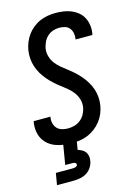

<svg xmlns="http://www.w3.org/2000/svg" viewBox="-141 -816 781 1109"><g transform="rotate(-15 250.0 -261.5)"><path d="M204 8Q179 8 154 4.5Q129 1 106.5 -7.5Q84 -16 65.5 -31Q47 -46 35.5 -67Q24 -88 20.5 -113Q17 -138 21 -163Q21 -165 21.5 -167.5Q22 -170 23 -172H123Q123 -171 122.5 -170Q122 -169 122 -167Q119 -149 123.5 -131.5Q128 -114 139.5 -102Q151 -90 168.5 -85Q186 -80 204 -80Q224 -80 243.5 -85.5Q263 -91 279.5 -104.5Q296 -118 305.5 -136Q315 -154 319 -174Q323 -200 316 -223.5Q309 -247 294.5 -266Q280 -285 261.5 -300Q243 -315 224 -329.5Q205 -344 187.5 -360Q170 -376 154.5 -394.5Q139 -413 127 -433Q115 -453 107 -476.5Q99 -500 97 -525Q95 -550 99 -576Q103 -599 112 -621.5Q121 -644 135.5 -664Q150 -684 170 -700Q190 -716 212.5 -725.5Q235 -735 258.5 -739Q282 -743 305 -743Q330 -743 354 -739.5Q378 -736 399.5 -727Q421 -718 439 -703Q457 -688 467.5 -667.5Q478 -647 481.5 -623Q485 -599 481 -574Q480 -572 479.5 -569.5Q479 -567 479 -565H378Q379 -566 379 -567Q379 -568 379 -569Q382 -587 378.5 -603.5Q375 -620 365 -632.5Q355 -645 338.5 -650Q322 -655 305 -655Q286 -655 267.5 -649Q249 -643 234 -629.5Q219 -616 210.5 -598Q202 -580 198 -561Q194 -536 201 -512Q208 -488 222.5 -469Q237 -450 255.5 -435Q274 -420 293 -405.5Q312 -391 329.5 -375Q347 -359 362 -341Q377 -323 389.5 -302.5Q402 -282 410 -258.5Q418 -235 420 -210.5Q422 -186 418 -160Q414 -136 404.5 -113Q395 -90 379.5 -70Q364 -50 343 -34Q322 -18 299 -8.5Q276 1 252 4.5Q228 8 204 8ZM57 220 69 150H169Q173 150 177.5 149.5Q182 149 186.5 147.5Q191 146 194.5 143Q198 140 199 135Q199 131 196.5 127.5Q194 124 190.5 122.5Q187 121 182.5 120.5Q178 120 174 120H133L153 0H234L225 54Q238 58 250 64.5Q262 71 269.5 81.5Q277 92 279.5 106Q282 120 279 135Q276 154 264.5 172Q253 190 235 201Q217 212 197 216Q177 220 157 220Z"/></g></svg>

Font: Iosevka Curly Semibold Oblique
Style: Regular
Weight: 600
Italic angle: -9°
Monospace: yes
Designer: Belleve Invis
Foundry: Belleve Invis
Version: Version 11.1.0; ttfautohint (v1.8.3)